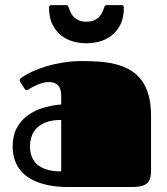

<svg xmlns="http://www.w3.org/2000/svg" viewBox="-20 -749 670 769"><path d="M249 0Q222.7 0 196 -3.4Q169.4 -6.8 145.3 -14.4Q121.1 -22 100.1 -34.2Q79.1 -46.4 63.7 -64.5Q48.3 -82.5 39.6 -106.9Q30.8 -131.3 30.8 -163.1Q30.8 -205.6 46.9 -235.8Q63 -266.1 90.1 -286.1Q117.2 -306.2 152.3 -316.9Q187.5 -327.6 225.1 -330.6V-364.3Q225.1 -383.3 220.2 -394.5Q215.3 -405.8 207.8 -411.4Q200.2 -417 191.2 -418.7Q182.1 -420.4 173.8 -420.4Q164.1 -420.4 153.1 -417.5Q142.1 -414.6 131.8 -410.4Q121.6 -406.2 112.3 -401.4Q103 -396.5 96.7 -392.6Q93.8 -390.6 91.3 -389.2Q88.9 -387.7 86.4 -387.7Q82 -387.7 78.1 -394L61.5 -420.4Q59.1 -423.8 59.1 -427.7Q59.1 -431.6 62.3 -434.6Q65.4 -437.5 68.4 -439.5Q84.5 -450.7 109.4 -462.4Q134.3 -474.1 165.3 -483.4Q196.3 -492.7 232.4 -498.5Q268.6 -504.4 307.1 -504.4Q343.8 -504.4 378.7 -502Q413.6 -499.5 444.6 -491.5Q475.6 -483.4 501.2 -468.5Q526.9 -453.6 545.7 -429.2Q564.5 -404.8 574.7 -369.1Q585 -333.5 585 -283.7V-65.9Q585 -49.8 582 -37.4Q579.1 -24.9 570.8 -16.6Q562.5 -8.3 547.9 -4.2Q533.2 0 509.8 0ZM225.1 -268.6Q189.9 -268.6 166 -259.8Q142.1 -251 127.4 -236.3Q112.8 -221.7 106.4 -202.4Q100.1 -183.1 100.1 -162.6Q100.1 -142.1 106.4 -123.8Q112.8 -105.5 127.4 -91.8Q142.1 -78.1 166 -70.3Q189.9 -62.5 225.1 -62.5ZM326.2 -662.1Q345.2 -662.1 357.7 -668Q370.1 -673.8 377.7 -681.9Q385.3 -689.9 389.2 -698.7Q393.1 -707.5 395 -712.9Q397.5 -719.2 399.4 -723.9Q401.4 -728.5 408.2 -728.5H466.3Q471.7 -728.5 473.9 -725.3Q476.1 -722.2 476.1 -719.7Q476.1 -677.2 461.7 -649.7Q447.3 -622.1 425.3 -605.5Q403.3 -588.9 377 -582.3Q350.6 -575.7 326.2 -575.7Q301.8 -575.7 275.4 -582.3Q249 -588.9 227.1 -605.5Q205.1 -622.1 190.7 -649.7Q176.3 -677.2 176.3 -719.7Q176.3 -722.2 178.5 -725.3Q180.7 -728.5 186 -728.5H244.1Q251 -728.5 252.9 -723.9Q254.9 -719.2 257.3 -712.9Q259.3 -707.5 263.2 -698.7Q267.1 -689.9 274.7 -681.9Q282.2 -673.8 294.7 -668Q307.1 -662.1 326.2 -662.1Z"/></svg>

Font: Fascinate
Style: Regular
Weight: 900
Designer: Astigmatic (AOETI)
Foundry: Astigmatic (AOETI)
Version: Version 1.000